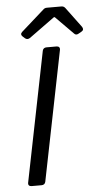

<svg xmlns="http://www.w3.org/2000/svg" viewBox="-56 -839 460 875"><g transform="rotate(-5 174.0 -402.0)"><path d="M71.3 -682.6 81.1 -673.8C87.9 -668 95.7 -668 103.5 -672.9L220.7 -757.8H224.6L305.7 -675.8C311.5 -668.9 319.3 -668.9 327.1 -673.8L340.8 -681.6C349.6 -686.5 350.6 -694.3 344.7 -703.1L277.3 -793.9C272.5 -800.8 266.6 -803.7 258.8 -803.7H193.4C185.5 -803.7 180.7 -801.8 174.8 -795.9L71.3 -704.1C63.5 -697.3 63.5 -689.5 71.3 -682.6ZM157.2 -610.4 38.1 -16.6C36.1 -5.9 42 0 52.7 0H98.6C107.4 0 114.3 -4.9 116.2 -13.7L235.4 -607.4C237.3 -618.2 231.4 -624 220.7 -624H174.8C166 -624 159.2 -619.1 157.2 -610.4Z"/></g></svg>

Font: Ed Sans Neue
Style: Italic
Weight: 400
Italic angle: -11°
Designer: Stephen Hutchings
Version: Version 1.004;PS 001.004;hotconv 1.0.88;makeotf.lib2.5.64775